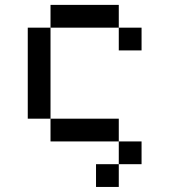

<svg xmlns="http://www.w3.org/2000/svg" viewBox="-20 -565 676 767"><path d="M181.8 -545.5V-454.5H454.5V-545.5ZM90.9 -454.5V-90.9H181.8V-454.5ZM181.8 -90.9V0H454.5V-90.9ZM454.5 -454.5V-363.6H545.5V-454.5ZM454.5 0V90.9H545.5V0ZM363.6 90.9V181.8H454.5V90.9Z"/></svg>

Font: Departure Mono
Style: Regular
Weight: 400
Monospace: yes
Designer: Helena Zhang
Version: Version 1.500;Glyphs 3.3.1 (3343)